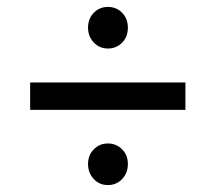

<svg xmlns="http://www.w3.org/2000/svg" viewBox="-20 -627 622 554"><path d="M234 -547Q234 -573 250.5 -590Q267 -607 291 -607Q316 -607 332.5 -590Q349 -573 349 -547Q349 -521 332.5 -504Q316 -487 291 -487Q267 -487 250.5 -504.5Q234 -522 234 -547ZM67 -389H515V-310H67ZM234 -154Q234 -179 250.5 -196Q267 -213 291 -213Q316 -213 332.5 -196Q349 -179 349 -154Q349 -128 332.5 -110.5Q316 -93 291 -93Q267 -93 250.5 -110.5Q234 -128 234 -154Z"/></svg>

Font: CMG Sans Medium
Style: Regular
Weight: 500
Designer: Julieta Ulanovsky
Foundry: Julieta Ulanovsky
Version: Version 7.200